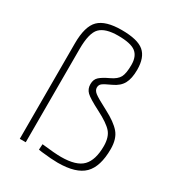

<svg xmlns="http://www.w3.org/2000/svg" viewBox="-178 -853 904 977"><g transform="rotate(30 274.5 -365.0)"><path d="M114 0H79V-561Q79 -661 118.5 -700Q158 -739 252 -739Q346 -739 383.5 -707Q421 -675 421 -603Q421 -551 404.5 -521Q388 -491 349.5 -473.5Q311 -456 299.5 -447Q288 -438 288 -422Q288 -406 305 -392.5Q322 -379 385.5 -346Q449 -313 477.5 -279.5Q506 -246 506 -186Q506 -83 460 -37Q414 9 306 9Q271 9 211 2L191 -1L193 -34Q270 -25 306 -25Q396 -25 432 -62.5Q468 -100 468 -181Q468 -234 443.5 -262Q419 -290 353.5 -323.5Q288 -357 269.5 -375Q251 -393 251 -421Q251 -449 268.5 -464.5Q286 -480 322.5 -497Q359 -514 371 -537Q383 -560 383 -610Q383 -660 354 -682.5Q325 -705 250.5 -705Q176 -705 145 -673.5Q114 -642 114 -548Z"/></g></svg>

Font: Titillium Web ExtraLight
Style: Regular
Weight: 275
Version: Version 1.002;PS 57.000;hotconv 1.0.70;makeotf.lib2.5.55311